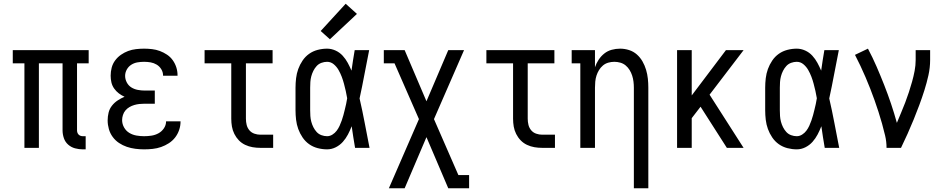

<svg xmlns="http://www.w3.org/2000/svg" viewBox="-20 -787 5040 1022"><path d="M421 8Q400 8 379.5 2.5Q359 -3 343 -17Q327 -31 320 -51.5Q313 -72 313 -93V-450H187V0H110V-450H48V-520H452V-450H390V-93Q390 -87 392 -81Q394 -75 398.5 -70.5Q403 -66 409 -64Q415 -62 421 -62H436V8Z M747 8Q724 8 700.5 5Q677 2 655 -5.5Q633 -13 613.5 -26Q594 -39 580 -58Q566 -77 559.5 -100Q553 -123 553 -146Q553 -167 558 -187.5Q563 -208 576 -224.5Q589 -241 606.5 -252.5Q624 -264 643 -272Q627 -279 612.5 -290Q598 -301 587.5 -316Q577 -331 573 -348.5Q569 -366 569 -384Q569 -406 574.5 -427Q580 -448 593 -465.5Q606 -483 624 -495.5Q642 -508 662 -515.5Q682 -523 704 -525.5Q726 -528 747 -528Q768 -528 789.5 -525.5Q811 -523 831 -515.5Q851 -508 869 -496Q887 -484 899.5 -466.5Q912 -449 918.5 -428.5Q925 -408 925 -387Q925 -386 925 -385Q925 -384 925 -384H848Q848 -384 848 -384.5Q848 -385 848 -385Q848 -403 838.5 -418.5Q829 -434 814 -443Q799 -452 782 -455Q765 -458 747 -458Q729 -458 711.5 -455Q694 -452 679 -442.5Q664 -433 655 -417Q646 -401 646 -383Q646 -365 655 -348Q664 -331 679.5 -321.5Q695 -312 713.5 -308.5Q732 -305 750 -305H804V-235H750Q736 -235 722 -233.5Q708 -232 694.5 -228Q681 -224 669 -217Q657 -210 648 -199.5Q639 -189 634.5 -175Q630 -161 630 -148Q630 -127 640.5 -108.5Q651 -90 668.5 -79.5Q686 -69 706.5 -65.5Q727 -62 747 -62Q767 -62 786.5 -65Q806 -68 823.5 -77.5Q841 -87 852.5 -104Q864 -121 864 -141Q864 -141 864 -141Q864 -141 864 -141H941Q941 -141 941 -140.5Q941 -140 941 -140Q941 -117 933.5 -95Q926 -73 912 -55Q898 -37 878.5 -24.5Q859 -12 837.5 -4.5Q816 3 793 5.5Q770 8 747 8Z M1366 0Q1345 0 1324.5 -3.5Q1304 -7 1285 -16Q1266 -25 1251.5 -40Q1237 -55 1227.5 -74Q1218 -93 1214.5 -113.5Q1211 -134 1211 -155V-450H1069V-520H1431V-450H1289V-155Q1289 -138 1293 -122Q1297 -106 1307.5 -93.5Q1318 -81 1334 -75.5Q1350 -70 1366 -70H1434V0Z M1721 8Q1696 8 1671 1.5Q1646 -5 1625.5 -19.5Q1605 -34 1590.5 -55.5Q1576 -77 1567.5 -100.5Q1559 -124 1556 -149.5Q1553 -175 1553 -200V-320Q1553 -345 1556 -370.5Q1559 -396 1567.5 -419.5Q1576 -443 1590.5 -464.5Q1605 -486 1625.5 -500.5Q1646 -515 1671 -521.5Q1696 -528 1721 -528Q1744 -528 1766 -518Q1788 -508 1804 -490.5Q1820 -473 1831 -452.5Q1842 -432 1851 -411Q1855 -438 1859 -465.5Q1863 -493 1868 -520H1945Q1932 -456 1920 -391.5Q1908 -327 1894 -263Q1909 -198 1921.5 -132Q1934 -66 1947 0H1870Q1865 -29 1860.5 -57.5Q1856 -86 1852 -115Q1843 -92 1832 -71Q1821 -50 1805 -32Q1789 -14 1767 -3Q1745 8 1721 8ZM1721 -62Q1736 -62 1749.5 -70.5Q1763 -79 1772 -91Q1781 -103 1787.5 -117Q1794 -131 1799 -145.5Q1804 -160 1808 -174.5Q1812 -189 1815.5 -204Q1819 -219 1822.5 -234Q1826 -249 1828 -264Q1825 -283 1820.5 -302.5Q1816 -322 1811 -341Q1806 -360 1799 -378.5Q1792 -397 1782 -414.5Q1772 -432 1756.5 -445Q1741 -458 1721 -458Q1706 -458 1691 -452.5Q1676 -447 1665.5 -435.5Q1655 -424 1648 -410Q1641 -396 1637 -381Q1633 -366 1632 -350.5Q1631 -335 1631 -320V-200Q1631 -185 1632 -169.5Q1633 -154 1637 -139Q1641 -124 1648 -110Q1655 -96 1665.5 -84.5Q1676 -73 1691 -67.5Q1706 -62 1721 -62ZM1736 -578 1687 -622 1820 -767 1880 -713Z M2050 215 2210 -153 2080 -450H2023V-520H2134L2250 -248L2366 -520H2450L2290 -153L2420 145H2477V215H2366L2250 -57L2134 215Z M2866 0Q2845 0 2824.5 -3.5Q2804 -7 2785 -16Q2766 -25 2751.5 -40Q2737 -55 2727.5 -74Q2718 -93 2714.5 -113.5Q2711 -134 2711 -155V-450H2569V-520H2931V-450H2789V-155Q2789 -138 2793 -122Q2797 -106 2807.5 -93.5Q2818 -81 2834 -75.5Q2850 -70 2866 -70H2934V0Z M3354 215V-320Q3354 -336 3352 -352.5Q3350 -369 3345 -384.5Q3340 -400 3331.5 -414Q3323 -428 3310.5 -438.5Q3298 -449 3282 -453.5Q3266 -458 3250 -458Q3234 -458 3218 -453.5Q3202 -449 3189.5 -438.5Q3177 -428 3168.5 -414Q3160 -400 3155 -384.5Q3150 -369 3148.5 -352.5Q3147 -336 3147 -320V0H3069V-450H3023V-520H3147V-429Q3154 -450 3166.5 -469Q3179 -488 3196.5 -502Q3214 -516 3236 -522Q3258 -528 3281 -528Q3305 -528 3328.5 -520.5Q3352 -513 3370 -497Q3388 -481 3400 -460Q3412 -439 3419 -415.5Q3426 -392 3428.5 -368Q3431 -344 3431 -320V215Z M3584 0V-520H3662V-279L3844 -520H3938L3757 -283L3938 0H3849L3709 -219L3662 -158V0Z M4221 8Q4196 8 4171 1.5Q4146 -5 4125.5 -19.5Q4105 -34 4090.5 -55.5Q4076 -77 4067.5 -100.5Q4059 -124 4056 -149.5Q4053 -175 4053 -200V-320Q4053 -345 4056 -370.5Q4059 -396 4067.5 -419.5Q4076 -443 4090.5 -464.5Q4105 -486 4125.5 -500.5Q4146 -515 4171 -521.5Q4196 -528 4221 -528Q4244 -528 4266 -518Q4288 -508 4304 -490.5Q4320 -473 4331 -452.5Q4342 -432 4351 -411Q4355 -438 4359 -465.5Q4363 -493 4368 -520H4445Q4432 -456 4420 -391.5Q4408 -327 4394 -263Q4409 -198 4421.5 -132Q4434 -66 4447 0H4370Q4365 -29 4360.5 -57.5Q4356 -86 4352 -115Q4343 -92 4332 -71Q4321 -50 4305 -32Q4289 -14 4267 -3Q4245 8 4221 8ZM4221 -62Q4236 -62 4249.5 -70.5Q4263 -79 4272 -91Q4281 -103 4287.5 -117Q4294 -131 4299 -145.5Q4304 -160 4308 -174.5Q4312 -189 4315.5 -204Q4319 -219 4322.5 -234Q4326 -249 4328 -264Q4325 -283 4320.5 -302.5Q4316 -322 4311 -341Q4306 -360 4299 -378.5Q4292 -397 4282 -414.5Q4272 -432 4256.5 -445Q4241 -458 4221 -458Q4206 -458 4191 -452.5Q4176 -447 4165.5 -435.5Q4155 -424 4148 -410Q4141 -396 4137 -381Q4133 -366 4132 -350.5Q4131 -335 4131 -320V-200Q4131 -185 4132 -169.5Q4133 -154 4137 -139Q4141 -124 4148 -110Q4155 -96 4165.5 -84.5Q4176 -73 4191 -67.5Q4206 -62 4221 -62Z M4699 0Q4699 -33 4691.5 -65Q4684 -97 4675 -129Q4666 -161 4656 -192Q4646 -223 4635 -254Q4624 -285 4612 -315.5Q4600 -346 4587 -376.5Q4574 -407 4560 -436.5Q4546 -466 4531 -495L4600 -528Q4625 -481 4646 -432.5Q4667 -384 4686.5 -334.5Q4706 -285 4723 -234.5Q4740 -184 4754 -133Q4765 -160 4776.5 -187Q4788 -214 4798.5 -241.5Q4809 -269 4818 -296.5Q4827 -324 4835 -352.5Q4843 -381 4848.5 -410Q4854 -439 4854 -468V-520H4931V-468Q4931 -427 4922 -386.5Q4913 -346 4900.5 -306.5Q4888 -267 4873.5 -228Q4859 -189 4843.5 -151Q4828 -113 4811 -75Q4794 -37 4776 0Z"/></svg>

Font: Iosevka Gothic
Style: Regular
Weight: 400
Monospace: yes
Designer: Belleve Invis
Foundry: Belleve Invis
Version: Version 15.5.1; ttfautohint (v1.8.4)